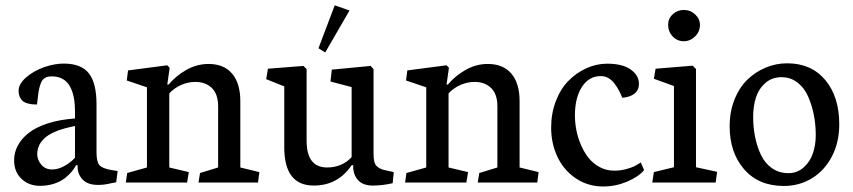

<svg xmlns="http://www.w3.org/2000/svg" viewBox="-20 -675 3155 710"><path d="M257.3 -209Q181.6 -194.3 149.7 -168.2Q117.7 -142.1 117.7 -105Q117.7 -84 132.6 -66.2Q147.5 -48.3 172.9 -48.3Q195.8 -48.3 219.5 -62Q243.2 -75.7 257.3 -91.8ZM342.8 8.8Q304.2 8.8 285.6 -11Q267.1 -30.8 267.1 -56.6V-64H261.2Q255.4 -52.7 245.8 -41Q236.3 -29.3 220.5 -16.6Q204.6 -3.9 180.4 4.2Q156.2 12.2 127.9 12.2Q87.4 12.2 59.8 -13.4Q32.2 -39.1 32.2 -82.5Q32.2 -110.4 45.2 -135.5Q58.1 -160.6 84.5 -182.1Q110.8 -203.6 155.3 -218.3Q199.7 -232.9 257.3 -236.8V-263.7Q257.3 -290 253.4 -312Q249.5 -334 240 -353Q230.5 -372.1 213.1 -382.3Q195.8 -392.6 170.9 -392.6Q155.8 -392.6 146 -386.7Q136.2 -380.9 131.1 -367.7Q126 -354.5 123.5 -340.6Q121.1 -326.7 118.7 -304.2Q117.7 -293.9 116.7 -288.6Q106.4 -288.6 99.4 -289.3Q92.3 -290 82 -292.7Q71.8 -295.4 65.2 -300.5Q58.6 -305.7 53.7 -315.7Q48.8 -325.7 48.8 -339.4Q48.8 -364.7 76.7 -388.9Q104.5 -413.1 143.6 -426.8Q181.6 -439.9 215.8 -439.9Q280.3 -439.9 308.6 -403.8Q336.9 -367.7 336.9 -289.6V-111.8Q336.9 -77.6 347.2 -64.9Q357.4 -52.2 391.1 -46.4L415 -42.5L409.7 -1Q401.9 0 389.6 2.9Q377.4 5.9 366.5 7.3Q355.5 8.8 342.8 8.8Z M868.7 -300.8V-55.7L939 -38.6L934.1 0H713.9L719.7 -35.2L786.6 -55.7V-281.7Q786.6 -327.1 763.4 -349.6Q740.2 -372.1 702.1 -372.1Q675.3 -372.1 649.9 -360.8Q624.5 -349.6 606 -329.6V-55.7L678.2 -38.6L671.9 0H445.3L450.2 -35.2L523.4 -55.7V-352.1L448.7 -377.4L453.6 -414.6L598.6 -433.6L607.4 -424.3L598.6 -362.3H603.5Q630.9 -395 669.4 -416.7Q708 -438.5 751 -438.5Q808.1 -438.5 838.4 -402.6Q868.7 -366.7 868.7 -300.8Z M1272.5 -636.2 1182.6 -481 1157.7 -496.6 1217.8 -655.3ZM1286.1 -64H1280.3Q1229.5 11.2 1140.1 11.2Q1031.2 11.2 1031.2 -130.4V-355.5L964.4 -382.3L970.7 -420.9L1102.1 -431.2L1113.8 -419.4V-154.8Q1113.8 -55.7 1189.5 -55.7Q1244.1 -55.7 1280.3 -93.8V-353L1202.1 -373.5L1207 -417.5L1350.6 -431.2L1361.3 -419.4V-105Q1361.3 -87.4 1364.5 -75.9Q1367.7 -64.5 1376 -58.1Q1384.3 -51.8 1391.6 -49.1Q1398.9 -46.4 1414.1 -43.5L1436 -38.6L1432.1 2.4Q1395 11.2 1357.9 11.2Q1322.8 11.2 1304.4 -8.5Q1286.1 -28.3 1286.1 -60.1Z M1901.4 -300.8V-55.7L1971.7 -38.6L1966.8 0H1746.6L1752.4 -35.2L1819.3 -55.7V-281.7Q1819.3 -327.1 1796.1 -349.6Q1772.9 -372.1 1734.9 -372.1Q1708 -372.1 1682.6 -360.8Q1657.2 -349.6 1638.7 -329.6V-55.7L1710.9 -38.6L1704.6 0H1478L1482.9 -35.2L1556.2 -55.7V-352.1L1481.4 -377.4L1486.3 -414.6L1631.3 -433.6L1640.1 -424.3L1631.3 -362.3H1636.2Q1663.6 -395 1702.1 -416.7Q1740.7 -438.5 1783.7 -438.5Q1840.8 -438.5 1871.1 -402.6Q1901.4 -366.7 1901.4 -300.8Z M2251 -43.9Q2273.4 -43.9 2293.2 -49.1Q2313 -54.2 2323.7 -59.3Q2334.5 -64.5 2349.6 -74.2L2361.8 -45.9Q2341.8 -21.5 2299.1 -3.4Q2256.3 14.6 2210.9 14.6Q2153.8 14.6 2109.1 -15.6Q2064.5 -45.9 2041.3 -95.2Q2018.1 -144.5 2018.1 -203.1Q2018.1 -255.9 2035.4 -301Q2052.7 -346.2 2082 -376Q2111.3 -405.8 2148.4 -422.6Q2185.5 -439.5 2225.1 -439.5Q2282.7 -439.5 2312.7 -417.7Q2342.8 -396 2342.8 -364.7Q2342.8 -342.8 2326.9 -329.3Q2311 -315.9 2281.2 -313.5Q2274.9 -328.6 2268.8 -340.3Q2262.7 -352.1 2252.7 -365.5Q2242.7 -378.9 2230 -386.2Q2217.3 -393.6 2201.7 -393.6Q2157.7 -393.6 2131.8 -353.5Q2106 -313.5 2106 -247.6Q2106 -222.2 2111.1 -195.1Q2116.2 -168 2127.7 -140.6Q2139.2 -113.3 2155.8 -92Q2172.4 -70.8 2197 -57.4Q2221.7 -43.9 2251 -43.9Z M2397.9 -38.6 2472.2 -56.6V-356.9L2397.9 -383.8L2404.3 -420.9L2541.5 -432.1L2553.7 -419.9V-56.6L2631.8 -39.6L2626.5 0H2392.1ZM2508.3 -638.2Q2532.7 -638.2 2550.5 -621.8Q2568.4 -605.5 2568.4 -582.5Q2568.4 -558.1 2550.3 -540.3Q2532.2 -522.5 2508.3 -522.5Q2484.4 -522.5 2467.5 -540.3Q2450.7 -558.1 2450.7 -583Q2450.7 -606.4 2467.8 -622.3Q2484.9 -638.2 2508.3 -638.2Z M2765.1 -242.7Q2765.1 -203.1 2772.5 -167.5Q2779.8 -131.8 2794.4 -101.3Q2809.1 -70.8 2835.2 -52.7Q2861.3 -34.7 2895.5 -34.7Q2928.2 -34.7 2951.9 -55.9Q2975.6 -77.1 2986.1 -108.2Q2996.6 -139.2 2996.6 -175.3Q2996.6 -213.9 2989.5 -250Q2982.4 -286.1 2968.3 -318.4Q2954.1 -350.6 2928.7 -370.1Q2903.3 -389.6 2870.1 -389.6Q2835 -389.6 2810.5 -368.4Q2786.1 -347.2 2775.6 -314.9Q2765.1 -282.7 2765.1 -242.7ZM3083.5 -215.3Q3083.5 -148.4 3056.2 -96.2Q3028.8 -43.9 2982.2 -15.6Q2935.5 12.7 2878.9 12.7Q2785.2 12.7 2731.7 -49.1Q2678.2 -110.8 2678.2 -208Q2678.2 -261.7 2696 -306.6Q2713.9 -351.6 2743.7 -380.4Q2773.4 -409.2 2811.5 -425Q2849.6 -440.9 2890.6 -440.9Q2980 -440.9 3031.7 -379.2Q3083.5 -317.4 3083.5 -215.3Z"/></svg>

Font: Neuton
Style: Regular
Weight: 400
Designer: Brian M Zick
Version: Version 1.3